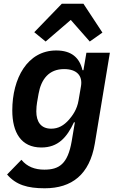

<svg xmlns="http://www.w3.org/2000/svg" viewBox="-20 -799 640 1031"><path d="M312 -779 164 -626 225 -576 360 -692 462 -576 530 -624 428 -779ZM220 212C366 212 461 138 489 -27L570 -516H444L428 -422H423C407 -490 363 -528 282 -528C127 -528 46 -378 46 -206C46 -88 93 -7 202 -7C292 -7 339 -61 377 -142H382L365 -41C344 82 297 112 218 112C167 112 125 96 95 59L18 138C66 194 128 212 220 212ZM255 -108C199 -108 175 -146 175 -201C175 -220 177 -236 179 -249L187 -295C201 -374 243 -428 324 -428C393 -428 424 -392 415 -337L402 -261C394 -210 368 -177 351 -157C323 -125 293 -108 255 -108Z"/></svg>

Font: IBM Plex Mono SmBld
Style: Italic
Weight: 600
Italic angle: -9.5°
Monospace: yes
Designer: Mike Abbink, Paul van der Laan, Pieter van Rosmalen
Foundry: Bold Monday
Version: Version 2.004